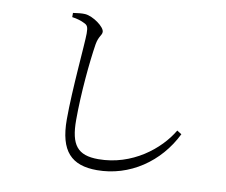

<svg xmlns="http://www.w3.org/2000/svg" viewBox="-83 -849 1167 990"><g transform="rotate(10 500.0 -354.0)"><path d="M222 -718C247 -715 272 -707 287 -699C305 -691 310 -682 310 -648C310 -594 286 -352 286 -194C286 -27 351 37 484 37C655 37 805 -66 881 -221L857 -236C796 -132 658 -20 481 -20C372 -20 334 -69 334 -199C334 -339 350 -506 365 -601C373 -646 390 -651 390 -670C390 -696 327 -742 285 -745C268 -746 249 -744 222 -740Z"/></g></svg>

Font: Kiri Minchoo Light
Style: Regular
Weight: 300
Designer: Ryoko NISHIZUKA 西塚涼子 (kana & ideographs); Frank Grießhammer (Latin, Greek & Cyrillic);
akenotsuki.com/eyeben/fonts/ (U+
Foundry: Adobe
akenotsuki.com/eyeben/fonts/
Version: Version 4.002;hotconv 1.0.119;makeotfexe 2.5.65604